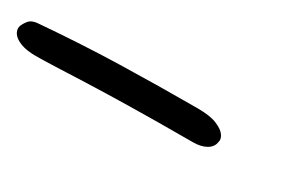

<svg xmlns="http://www.w3.org/2000/svg" viewBox="-25 -119 727 496"><g transform="rotate(30 338.5 129.0)"><path d="M51 175Q25 175 7.5 168.5Q-10 162 -17.5 152Q-25 142 -23 131Q-20 121 -11.5 110.5Q-3 100 16 99Q139 89 252.5 86Q366 83 482 83Q519 83 539.5 91.5Q560 100 567.5 111Q575 122 572 131Q570 147 554.5 156Q539 165 515 165Q405 165 328 166.5Q251 168 198.5 170Q146 172 111 173.5Q76 175 51 175Z"/></g></svg>

Font: Shantell Sans
Style: Italic
Weight: 400
Italic angle: -11°
Designer: Stephen Nixon, Anya Danilova, Shantell Martin
Foundry: Arrow Type
Version: Version 1.011;[c5ecc13dd]